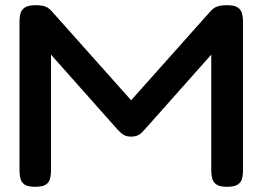

<svg xmlns="http://www.w3.org/2000/svg" viewBox="-20 -709 1009 738"><path d="M115 9Q88 9 75.5 1Q63 -7 59 -21Q55 -35 55 -52V-629Q55 -645 59 -658.5Q63 -672 76 -680.5Q89 -689 117 -689Q135 -689 145.5 -686.5Q156 -684 163 -679.5Q170 -675 177 -668L497 -309H471L792 -669Q800 -677 808 -681Q816 -685 827 -687Q838 -689 853 -689Q881 -689 893.5 -680.5Q906 -672 910 -658Q914 -644 914 -627V-50Q914 -35 910 -21Q906 -7 893 1Q880 9 852 9Q825 9 812.5 0.5Q800 -8 796 -22Q792 -36 792 -52V-499L536 -211Q531 -206 525 -199.5Q519 -193 509 -188.5Q499 -184 484 -184Q469 -184 459.5 -188.5Q450 -193 443.5 -199.5Q437 -206 431 -212L176 -499V-50Q176 -35 172 -21Q168 -7 155.5 1Q143 9 115 9Z"/></svg>

Font: Fredoka SemiExpanded Medium
Style: Regular
Weight: 500
Width: 6
Designer: Ben Nathan
Foundry: Milena B. Brandão, Ben Nathan
Version: Version 2.001